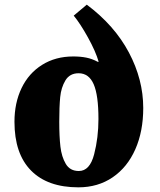

<svg xmlns="http://www.w3.org/2000/svg" viewBox="-20 -793 684 823"><path d="M42 -271Q42 -352 72.5 -415.5Q103 -479 160.5 -515Q218 -551 294 -551Q325 -551 350 -546Q375 -541 399 -528H403Q390 -573 357 -632.5Q324 -692 296 -726L352 -773Q471 -684 532.5 -568Q594 -452 594 -330Q594 -230 560 -153Q526 -76 463 -33Q400 10 316 10Q184 10 113 -62Q42 -134 42 -271ZM402 -283Q402 -385 381.5 -432Q361 -479 317 -479Q279 -479 260.5 -448.5Q242 -418 238 -376.5Q234 -335 234 -271Q234 -208 239 -164.5Q244 -121 262 -90.5Q280 -60 318 -60Q365 -60 383.5 -131.5Q402 -203 402 -283Z"/></svg>

Font: Noto Serif Georgian Black
Style: Regular
Weight: 900
Designer: Monotype Design team
Foundry: Monotype Imaging Inc.
Version: Version 1.000